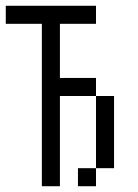

<svg xmlns="http://www.w3.org/2000/svg" viewBox="-20 -645 478 665"><path d="M312.5 -375V-312.5H187.5V0H125V-562.5H0V-625H312.5V-562.5H187.5V-375ZM312.5 -312.5H375V-62.5H312.5ZM250 0V-62.5H312.5V0Z"/></svg>

Font: Sudo Light
Style: Regular
Weight: 300
Monospace: yes
Designer: Jens Kutilek
Foundry: Jens Kutilek
Version: Version 0.040